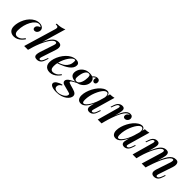

<svg xmlns="http://www.w3.org/2000/svg" viewBox="238 -2165 3730 3730"><g transform="rotate(45 2103.0 -300.5)"><path d="M335 -509Q297 -509 260 -478Q223 -447 193 -393Q163 -339 145 -271Q127 -203 127 -129Q127 -78 147 -55Q167 -32 199 -32Q233 -32 269.5 -53Q306 -74 343 -128L363 -120Q343 -87 312 -56Q281 -25 241.5 -5.5Q202 14 156 14Q93 14 54 -23Q15 -60 15 -135Q15 -182 29 -236Q43 -290 69.5 -342Q96 -394 135 -436Q174 -478 223 -503.5Q272 -529 330 -529Q377 -529 409.5 -505Q442 -481 442 -440Q442 -419 432 -398Q422 -377 404 -363.5Q386 -350 362 -350Q340 -350 328 -363Q316 -376 316 -395Q316 -428 340.5 -451.5Q365 -475 396 -482Q387 -494 372.5 -501.5Q358 -509 335 -509Z M535 0H430L628 -667Q638 -701 625.5 -717Q613 -733 564 -733L570 -754Q631 -755 679 -765.5Q727 -776 768 -795ZM562 -147Q601 -255 635.5 -329Q670 -403 703.5 -447Q737 -491 772.5 -510Q808 -529 848 -529Q895 -529 913.5 -507Q932 -485 931 -450Q930 -415 917 -378L820 -85Q812 -59 814 -43Q816 -27 835 -27Q852 -27 869.5 -46Q887 -65 907 -121L922 -162H941L916 -89Q902 -47 881 -25Q860 -3 836.5 5.5Q813 14 791 14Q748 14 730 -5Q712 -24 714 -57.5Q716 -91 729 -132L822 -413Q828 -429 831.5 -447Q835 -465 830 -478Q825 -491 804 -491Q781 -491 754 -467.5Q727 -444 698 -401Q669 -358 641 -299Q613 -240 587 -168.5Q561 -97 539 -17Z M1089 -224Q1140 -242 1182.5 -261Q1225 -280 1252 -302Q1289 -333 1310.5 -375.5Q1332 -418 1332 -469Q1332 -495 1328 -502.5Q1324 -510 1316 -510Q1292 -510 1264.5 -488Q1237 -466 1210 -427.5Q1183 -389 1160.5 -340.5Q1138 -292 1124.5 -237.5Q1111 -183 1111 -130Q1111 -78 1130.5 -56Q1150 -34 1182 -34Q1215 -34 1255 -54.5Q1295 -75 1334 -128L1350 -120Q1330 -87 1298 -56Q1266 -25 1225.5 -5.5Q1185 14 1138 14Q1097 14 1065 -2Q1033 -18 1015.5 -49.5Q998 -81 998 -127Q998 -173 1014.5 -227.5Q1031 -282 1061.5 -335Q1092 -388 1134 -432.5Q1176 -477 1228 -503Q1280 -529 1338 -529Q1374 -529 1398 -511.5Q1422 -494 1422 -459Q1422 -419 1399.5 -384.5Q1377 -350 1339 -322Q1301 -294 1256.5 -272Q1212 -250 1167.5 -234Q1123 -218 1088 -208Z M1649 -225 1681 -226Q1644 -207 1614 -191.5Q1584 -176 1566 -162.5Q1548 -149 1548 -137Q1548 -127 1561.5 -119.5Q1575 -112 1603 -104L1680 -82Q1711 -74 1736.5 -62.5Q1762 -51 1777.5 -33.5Q1793 -16 1793 12Q1793 41 1774 72.5Q1755 104 1718 131.5Q1681 159 1626 176.5Q1571 194 1499 194Q1447 194 1409.5 184.5Q1372 175 1352.5 158Q1333 141 1333 118Q1333 101 1344.5 84Q1356 67 1376.5 52.5Q1397 38 1425.5 25.5Q1454 13 1488 6L1494 21Q1458 40 1444 62.5Q1430 85 1430 108Q1430 144 1456 160.5Q1482 177 1521 177Q1552 177 1585.5 167Q1619 157 1648 140.5Q1677 124 1694 102.5Q1711 81 1711 57Q1711 41 1700 35Q1689 29 1667 24L1517 -16Q1493 -22 1477 -37.5Q1461 -53 1461 -78Q1461 -100 1478.5 -122Q1496 -144 1537 -168.5Q1578 -193 1649 -225ZM1698 -511Q1670 -511 1650.5 -494Q1631 -477 1617.5 -450Q1604 -423 1596.5 -392.5Q1589 -362 1586 -335Q1583 -308 1583 -291Q1583 -259 1595.5 -245.5Q1608 -232 1629 -232Q1662 -232 1683.5 -254Q1705 -276 1717.5 -309.5Q1730 -343 1735 -378Q1740 -413 1740 -440Q1740 -472 1732 -491.5Q1724 -511 1698 -511ZM1706 -529Q1767 -529 1806 -502.5Q1845 -476 1845 -416Q1845 -368 1816.5 -321.5Q1788 -275 1737 -244.5Q1686 -214 1616 -214Q1558 -214 1519 -240.5Q1480 -267 1480 -324Q1480 -353 1492.5 -388.5Q1505 -424 1532 -455.5Q1559 -487 1602 -508Q1645 -529 1706 -529ZM1780 -477 1761 -484Q1776 -519 1809.5 -545Q1843 -571 1881 -571Q1909 -571 1925 -555.5Q1941 -540 1941 -510Q1941 -482 1927 -468Q1913 -454 1896 -454Q1880 -454 1865.5 -465Q1851 -476 1848 -500Q1845 -524 1861 -560L1872 -557Q1831 -541 1813 -523.5Q1795 -506 1780 -477Z M2034 -25Q2056 -25 2083 -51Q2110 -77 2138 -122.5Q2166 -168 2190 -228Q2214 -288 2230 -356L2212 -247Q2178 -152 2142.5 -94.5Q2107 -37 2070 -11.5Q2033 14 1994 14Q1944 14 1919 -19.5Q1894 -53 1894 -108Q1894 -158 1910.5 -215Q1927 -272 1956.5 -328Q1986 -384 2024 -429Q2062 -474 2106 -501.5Q2150 -529 2194 -529Q2228 -529 2246.5 -497.5Q2265 -466 2255 -406L2244 -400Q2251 -447 2238.5 -475.5Q2226 -504 2198 -504Q2174 -504 2147 -479.5Q2120 -455 2094.5 -412.5Q2069 -370 2047.5 -317Q2026 -264 2014 -207.5Q2002 -151 2002 -97Q2002 -57 2010.5 -41Q2019 -25 2034 -25ZM2273 -515Q2303 -516 2331 -519Q2359 -522 2383 -529L2256 -86Q2253 -75 2250.5 -61.5Q2248 -48 2251.5 -38Q2255 -28 2270 -28Q2288 -28 2306 -47.5Q2324 -67 2342 -122L2356 -163H2375L2350 -90Q2336 -49 2316 -27Q2296 -5 2273.5 4.5Q2251 14 2230 14Q2186 14 2168 -14Q2155 -36 2159.5 -67.5Q2164 -99 2173 -133Z M2556 0H2451L2571 -430Q2580 -462 2577 -475Q2574 -488 2558 -488Q2538 -488 2521 -467Q2504 -446 2485 -394L2470 -352H2451L2476 -426Q2491 -467 2512 -489Q2533 -511 2556.5 -520Q2580 -529 2603 -529Q2634 -529 2648 -516Q2662 -503 2665 -482Q2668 -461 2664.5 -436.5Q2661 -412 2655 -389ZM2812 -505Q2790 -505 2766 -486.5Q2742 -468 2717 -431Q2692 -394 2666.5 -338Q2641 -282 2615.5 -207.5Q2590 -133 2565 -39L2589 -169Q2621 -271 2649 -340Q2677 -409 2704.5 -450.5Q2732 -492 2761.5 -510.5Q2791 -529 2825 -529Q2857 -529 2874.5 -510.5Q2892 -492 2892 -464Q2892 -441 2881 -422.5Q2870 -404 2852.5 -392.5Q2835 -381 2813 -381Q2792 -381 2779 -392.5Q2766 -404 2766 -425Q2766 -444 2774 -459Q2782 -474 2795 -485Q2808 -496 2824 -501Q2822 -503 2819 -504Q2816 -505 2812 -505Z M2992 -25Q3014 -25 3041 -51Q3068 -77 3096 -122.5Q3124 -168 3148 -228Q3172 -288 3188 -356L3170 -247Q3136 -152 3100.5 -94.5Q3065 -37 3028 -11.5Q2991 14 2952 14Q2902 14 2877 -19.5Q2852 -53 2852 -108Q2852 -158 2868.5 -215Q2885 -272 2914.5 -328Q2944 -384 2982 -429Q3020 -474 3064 -501.5Q3108 -529 3152 -529Q3186 -529 3204.5 -497.5Q3223 -466 3213 -406L3202 -400Q3209 -447 3196.5 -475.5Q3184 -504 3156 -504Q3132 -504 3105 -479.5Q3078 -455 3052.5 -412.5Q3027 -370 3005.5 -317Q2984 -264 2972 -207.5Q2960 -151 2960 -97Q2960 -57 2968.5 -41Q2977 -25 2992 -25ZM3231 -515Q3261 -516 3289 -519Q3317 -522 3341 -529L3214 -86Q3211 -75 3208.5 -61.5Q3206 -48 3209.5 -38Q3213 -28 3228 -28Q3246 -28 3264 -47.5Q3282 -67 3300 -122L3314 -163H3333L3308 -90Q3294 -49 3274 -27Q3254 -5 3231.5 4.5Q3209 14 3188 14Q3144 14 3126 -14Q3113 -36 3117.5 -67.5Q3122 -99 3131 -133Z M3514 0H3409L3529 -430Q3533 -440 3534.5 -453.5Q3536 -467 3533 -477.5Q3530 -488 3516 -488Q3495 -488 3478 -466.5Q3461 -445 3443 -394L3428 -352H3409L3434 -426Q3449 -467 3470 -489Q3491 -511 3514.5 -520Q3538 -529 3560 -529Q3591 -529 3606 -516Q3621 -503 3624 -481.5Q3627 -460 3623 -436Q3619 -412 3613 -389ZM3783 -413Q3789 -433 3791.5 -450Q3794 -467 3789.5 -478Q3785 -489 3768 -489Q3742 -489 3711 -457Q3680 -425 3648 -367Q3616 -309 3585.5 -232Q3555 -155 3530 -65L3554 -195Q3599 -319 3639 -392.5Q3679 -466 3721 -497.5Q3763 -529 3813 -529Q3846 -529 3861.5 -515.5Q3877 -502 3881 -479.5Q3885 -457 3881 -430.5Q3877 -404 3870 -378L3767 0H3659ZM4039 -413Q4048 -442 4048 -465.5Q4048 -489 4029 -489Q4002 -489 3972 -458Q3942 -427 3909.5 -368Q3877 -309 3844 -227Q3811 -145 3779 -43L3795 -147Q3833 -254 3866 -327.5Q3899 -401 3931.5 -445.5Q3964 -490 3998.5 -509.5Q4033 -529 4074 -529Q4116 -529 4132.5 -506Q4149 -483 4147.5 -449Q4146 -415 4134 -378L4036 -85Q4026 -55 4030 -41Q4034 -27 4051 -27Q4068 -27 4086 -46Q4104 -65 4124 -121L4138 -162H4157L4132 -89Q4118 -47 4097 -25Q4076 -3 4052.5 5.5Q4029 14 4007 14Q3980 14 3964 6Q3948 -2 3939 -16Q3926 -35 3929.5 -64.5Q3933 -94 3945 -132Z"/></g></svg>

Font: Playfair Display Medium
Style: Italic
Weight: 500
Italic angle: -14°
Designer: Claus Eggers Sørensen
Foundry: Claus Eggers Sørensen
Version: Version 1.203